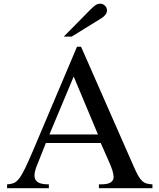

<svg xmlns="http://www.w3.org/2000/svg" viewBox="-20 -999 845 1019"><path d="M789.1 0H504.9V-20.5Q519.5 -20.5 529.3 -21Q539.1 -21.5 545.4 -22.9Q551.8 -24.4 556.6 -25.9Q561.5 -27.3 566.4 -30.3Q574.2 -35.2 578.6 -42.5Q583 -49.8 583 -57.6Q583 -85 561.5 -133.8L514.6 -240.2H223.6L171.9 -110.4Q168 -99.6 165.5 -88.4Q163.1 -77.1 163.1 -66.4Q163.1 -43.9 180.7 -32.2Q198.2 -20.5 239.3 -20.5V0H17.6V-20.5Q38.1 -21.5 52.7 -27.3Q67.4 -33.2 82 -52.2Q96.7 -71.3 113.8 -106.9Q130.9 -142.6 157.2 -204.1L388.7 -751H410.2L688.5 -118.2Q702.1 -86.9 712.4 -68.4Q722.7 -49.8 733.4 -39.6Q744.1 -29.3 757.3 -25.4Q770.5 -21.5 789.1 -20.5ZM500 -285.2 371.1 -592.8 242.2 -285.2ZM460.9 -949.2Q479.5 -967.8 489.7 -973.6Q500 -979.5 511.7 -979.5Q526.4 -979.5 537.1 -968.8Q547.9 -958 547.9 -943.4Q547.9 -932.6 540.5 -922.4Q533.2 -912.1 521.5 -904.3L360.4 -804.7H318.4Z"/></svg>

Font: Jomolhari
Style: Regular
Weight: 400
Designer: Christopher J. Fynn
Foundry: Christopher  J.  Fynn (Karma Drubgy¸ Tenzin).
Version: Version 1.000